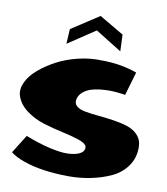

<svg xmlns="http://www.w3.org/2000/svg" viewBox="-100 -1069 977 1123"><g transform="rotate(10 388.0 -508.0)"><path d="M555 -802 399 -899 237 -791 242 -879 406 -986 551 -901ZM102 -220Q184 -188 249 -173.5Q314 -159 352 -160Q390 -161 414.5 -170Q439 -179 447 -192.5Q455 -206 451 -220Q444 -238 402 -252Q360 -266 304 -278Q248 -290 190.5 -307.5Q133 -325 85.5 -360Q38 -395 22 -445Q11 -481 30 -523Q49 -565 92.5 -602.5Q136 -640 193.5 -670.5Q251 -701 321.5 -717.5Q392 -734 459 -731Q571 -731 668 -696L627 -556Q622 -557 613.5 -558.5Q605 -560 579.5 -562.5Q554 -565 530 -565Q506 -565 475.5 -561.5Q445 -558 421.5 -550Q398 -542 378.5 -526Q359 -510 352 -487Q344 -459 361.5 -442.5Q379 -426 414.5 -419.5Q450 -413 494.5 -409Q539 -405 585.5 -398Q632 -391 670.5 -378.5Q709 -366 734 -338Q759 -310 759 -267Q759 -204 725.5 -156.5Q692 -109 637.5 -83Q583 -57 515 -43Q447 -29 374 -30Q301 -31 235 -40.5Q169 -50 115.5 -69Q62 -88 34 -111Z"/></g></svg>

Font: LONDON PRESLEY
Style: Regular
Weight: 400
Version: Version 001.000